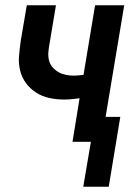

<svg xmlns="http://www.w3.org/2000/svg" viewBox="-20 -540 515 731"><path d="M297 171 326 0H256L283 -166Q269 -164 254 -162.5Q239 -161 224 -161Q195 -161 167.5 -167Q140 -173 117.5 -187.5Q95 -202 79 -223.5Q63 -245 56.5 -272Q50 -299 52.5 -327.5Q55 -356 59 -385L82 -520H193L168 -370Q165 -354 164 -338.5Q163 -323 167 -308.5Q171 -294 181 -283Q191 -272 203.5 -265Q216 -258 231 -255Q246 -252 261 -252Q270 -252 279.5 -253Q289 -254 298 -255L342 -520H453L382 -95H438L394 171Z"/></svg>

Font: Iosevka QP
Style: Bold Italic
Weight: 700
Italic angle: -9°
Designer: Belleve Invis
Foundry: Belleve Invis
Version: Version 20.0.0; ttfautohint (v1.8.4)